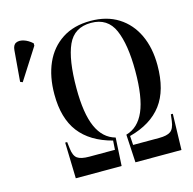

<svg xmlns="http://www.w3.org/2000/svg" viewBox="-106 -832 944 939"><g transform="rotate(-15 366.0 -362.5)"><path d="M164 0 159 -182H169L173 -149Q177 -111 195 -98Q213 -85 255 -85H385L388 -131Q278 -160 223.5 -231Q169 -302 169 -423Q169 -513 199 -580.5Q229 -648 288 -686.5Q347 -725 432 -725Q514 -725 572.5 -688Q631 -651 662 -585Q693 -519 693 -431Q693 -305 638.5 -232.5Q584 -160 474 -131L477 -85H609Q649 -85 667 -98Q685 -111 690 -149L694 -182H704L699 0H466L458 -142Q520 -159 550.5 -229Q581 -299 581 -432Q581 -566 548.5 -640.5Q516 -715 432 -715Q347 -715 314 -642Q281 -569 281 -424Q281 -296 311.5 -227.5Q342 -159 404 -142L396 0ZM35 -521 23 -526 36 -682Q38 -709 54 -716.5Q70 -724 92.5 -717Q115 -710 136 -691V-679Z"/></g></svg>

Font: Noto Serif Display ExtraCondensed Medium
Style: Regular
Weight: 500
Width: 2
Designer: Monotype Design Team
Foundry: Monotype Imaging Inc.
Version: Version 2.009